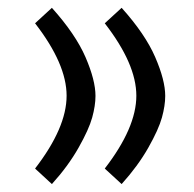

<svg xmlns="http://www.w3.org/2000/svg" viewBox="-20 -464 490 484"><path d="M220.7 -222.2Q220.7 -197.8 212.4 -167.7Q204.1 -137.7 178 -91.6Q151.9 -45.4 110.8 0L68.4 -39.1Q147.9 -142.1 147.9 -222.7Q147.9 -302.7 68.4 -405.3L110.8 -444.3Q170.4 -377.9 195.6 -319.8Q220.7 -261.7 220.7 -222.2ZM396.5 -222.2Q396.5 -197.8 388.2 -167.7Q379.9 -137.7 353.8 -91.6Q327.6 -45.4 286.6 0L244.1 -39.1Q323.7 -142.1 323.7 -222.7Q323.7 -302.7 244.1 -405.3L286.6 -444.3Q346.2 -377.9 371.3 -319.8Q396.5 -261.7 396.5 -222.2Z"/></svg>

Font: Shl
Style: Regular
Weight: 400
Foundry: Saber Rastikerdar (saber.rastikerdar@gmail.com)
Version: Version 3.4.0